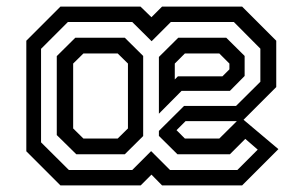

<svg xmlns="http://www.w3.org/2000/svg" viewBox="-20 -560 923 580"><path d="M162.5 0 59.5 -103V-437L162.5 -540H404.5L437.5 -508L469.5 -540H711.5L814.5 -437V-297L711.5 -194H540.5L508 -161.5V-172L538.5 -141.5H642.5L707 -205.5L821 -109.5L711.5 0H469.5L437.5 -32.5L405 0ZM210.5 -94 151.5 -152V-390.5L207.5 -446H357L412.5 -391V-149L357 -94ZM232 -141.5H335.5L366.5 -172V-368L335.5 -398.5H232L201 -368V-172ZM188 -46.5H379.5L436.5 -103.5L493.5 -46.5H697L758.5 -108L721 -140.5L674.5 -94H516L460 -149.5V-164.5L536 -240H693L766.5 -313V-413L686.5 -493.5H496L438 -435.5L379.5 -493.5H185L104 -412.5V-130ZM460 -216.5V-388L518.5 -446H663.5L719 -391V-330.5L674.5 -285.5H528.5ZM508 -320 517.5 -329.5H652L673 -350.5V-368L642.5 -398.5H538.5L508 -368Z"/></svg>

Font: Tourney Medium
Style: Regular
Weight: 500
Designer: Tyler Finck
Foundry: Etcetera Type Co
Version: Version 1.015